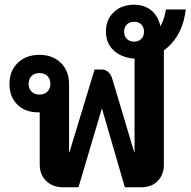

<svg xmlns="http://www.w3.org/2000/svg" viewBox="-20 -792 806 812"><path d="M766 -752 762 -729Q754 -681 730.5 -642Q707 -603 673 -579V-96Q673 -53 647 -26.5Q621 0 577 0H508L411 -334L312 0H247Q203 0 175.5 -26.5Q148 -53 148 -96V-317H141Q86 -317 53 -350Q20 -383 20 -437Q20 -492 55 -526Q90 -560 147 -560Q203 -560 237.5 -526Q272 -492 272 -437V-149H274L380 -498H411Q426 -498 438 -487Q450 -476 455 -458L547 -150H549V-544Q494 -548 461 -578.5Q428 -609 428 -658Q428 -709 461 -740.5Q494 -772 547 -772Q591 -772 620.5 -747.5Q650 -723 658 -681Q671 -702 677 -730L682 -752ZM547 -616Q566 -616 577.5 -627.5Q589 -639 589 -658Q589 -677 577.5 -688.5Q566 -700 547 -700Q528 -700 516.5 -688.5Q505 -677 505 -658Q505 -639 516.5 -627.5Q528 -616 547 -616ZM147 -392Q168 -392 180.5 -404.5Q193 -417 193 -437Q193 -458 180.5 -470.5Q168 -483 147 -483Q126 -483 113.5 -470.5Q101 -458 101 -437Q101 -417 113.5 -404.5Q126 -392 147 -392Z"/></svg>

Font: Bai Jamjuree
Style: Bold
Weight: 700
Designer: Katatrad Aksorn Co.,Ltd.
Foundry: Cadson Demak Co.,Ltd.
Version: Version 1.000; ttfautohint (v1.6)